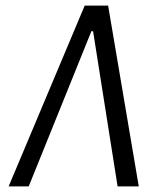

<svg xmlns="http://www.w3.org/2000/svg" viewBox="-20 -669 529 689"><path d="M308 -557H314L402 0H478L368 -649H284L11 0H83Z"/></svg>

Font: Gamestation Condensed
Style: Italic
Weight: 400
Width: 3
Designer: Jonas Hecksher
Foundry: Jonas Hecksher, Playtypeª, e-types AS
Version: Version 1.003